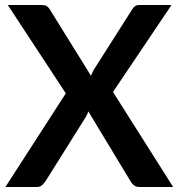

<svg xmlns="http://www.w3.org/2000/svg" viewBox="-20 -743 710 763"><path d="M668 0H534Q520 0 511.8 -7Q503.5 -14 498.5 -23L331 -300.5Q327 -288 321.5 -279L161 -23Q155 -14.5 147.2 -7.2Q139.5 0 127 0H1.5L241.5 -372L11 -723H145Q159 -723 165.2 -719.2Q171.5 -715.5 177 -707L341.5 -442Q346.5 -454.5 353.5 -467L504.5 -704.5Q510 -714 516.5 -718.5Q523 -723 533 -723H661.5L429 -377.5Z"/></svg>

Font: Lato 2
Style: Bold
Weight: 700
Designer: Lukasz Dziedzic with Adam Twardoch and Botio Nikoltchev
Foundry: tyPoland Lukasz Dziedzic
Version: Version 2.015; 2015-08-06; http://www.latofonts.com/